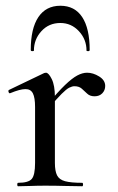

<svg xmlns="http://www.w3.org/2000/svg" viewBox="-20 -648 409 668"><path d="M149 -271 143 -282Q181 -328 206 -352Q231 -376 249 -385.5Q267 -395 283 -395Q304 -395 325 -382Q346 -369 346 -349Q346 -334 336 -323.5Q326 -313 309 -313Q293 -313 283.5 -322Q274 -331 264.5 -339.5Q255 -348 239 -348Q231 -348 221 -343Q211 -338 194.5 -321.5Q178 -305 149 -271ZM43 0Q40 0 40 -6Q40 -12 43 -12Q79 -12 90.5 -25.5Q102 -39 102 -81V-276Q102 -308 94.5 -323Q87 -338 69 -338Q59 -338 46 -334.5Q33 -331 16 -324Q12 -322 10 -327.5Q8 -333 11 -335L134 -394Q138 -395 140 -395Q149 -395 160 -373Q171 -351 171 -310V-81Q171 -53 178.5 -38Q186 -23 206.5 -17.5Q227 -12 266 -12Q269 -12 269 -6Q269 0 266 0Q240 0 207 -1Q174 -2 137 -2Q110 -2 85.5 -1Q61 0 43 0ZM98 -472Q98 -470 92.5 -470Q87 -470 87 -474Q87 -549 113.5 -588.5Q140 -628 190 -628Q240 -628 266 -588.5Q292 -549 292 -474Q292 -470 286.5 -470Q281 -470 281 -472Q281 -511 254.5 -539.5Q228 -568 190 -568Q150 -568 124 -539.5Q98 -511 98 -472Z"/></svg>

Font: Cormorant Garamond Light Medium
Style: Regular
Weight: 500
Version: Version 4.001